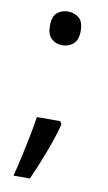

<svg xmlns="http://www.w3.org/2000/svg" viewBox="-80 -591 428 762"><g transform="rotate(10 134.0 -210.5)"><path d="M70 -482Q70 -520 88 -535Q106 -550 131 -550Q157 -550 175.5 -535Q194 -520 194 -482Q194 -446 175.5 -430Q157 -414 131 -414Q106 -414 88 -430Q70 -446 70 -482ZM183 -105Q170 -53 145.5 11.5Q121 76 97 129H31Q41 91 50.5 47.5Q60 4 68.5 -38.5Q77 -81 82 -116H176Z"/></g></svg>

Font: Noto Sans Tifinagh Azawagh
Style: Regular
Weight: 400
Designer: JamraPatel
Foundry: JamraPatel LLC
Version: Version 2.006; ttfautohint (v1.8.4.7-5d5b)